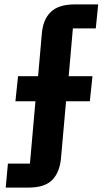

<svg xmlns="http://www.w3.org/2000/svg" viewBox="-20 -718 476 872"><path d="M6 134 16 25H116L141 -258H50L62 -372H153L170 -565Q175 -629 210.5 -663.5Q246 -698 319 -698H426L415 -589H311L292 -372H400L388 -258H280L257 1Q251 65 217 99.5Q183 134 109 134Z"/></svg>

Font: IBM Plex Sans Condensed
Style: Bold
Weight: 700
Width: 3
Designer: Mike Abbink, Paul van der Laan, Pieter van Rosmalen
Foundry: Bold Monday
Version: Version 3.201